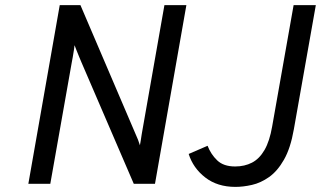

<svg xmlns="http://www.w3.org/2000/svg" viewBox="-20 -720 1257 752"><path d="M91 0 214 -700H295L511 -195Q515 -187 520.5 -172.8Q526 -158.5 528 -151Q529.5 -158.5 531.5 -171Q533.5 -183.5 535 -194L624 -700H710L587 0H504L299 -476Q296 -483 290.2 -497Q284.5 -511 279.2 -524.2Q274 -537.5 272 -543Q271.5 -537.5 269.5 -524Q267.5 -510.5 265 -496.5Q262.5 -482.5 261 -475L177 0ZM902 12Q831.5 12 784 -24.8Q736.5 -61.5 719 -117L793 -149Q806 -115.5 830.8 -91.8Q855.5 -68 901 -68Q938 -68 967 -83Q996 -98 1016 -132.5Q1036 -167 1046 -225L1130 -700H1217L1131 -214Q1118 -139.5 1092.2 -94.5Q1066.5 -49.5 1033.8 -26.5Q1001 -3.5 966.8 4.2Q932.5 12 902 12Z"/></svg>

Font: Overpass
Style: Italic
Weight: 400
Italic angle: -10°
Designer: Delve Withrington, Dave Bailey, Thomas Jockin
Foundry: Delve Fonts LLC
Version: Version 4.000